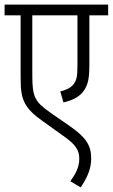

<svg xmlns="http://www.w3.org/2000/svg" viewBox="-20 -642 492 838"><path d="M452 -575V-622H0V-575H70V-307C70 -247 74 -222 87 -195C101 -165 130 -139 164 -115L252 -52C312 -11 326 14 326 52C326 89 308 120 287 149L332 176C358 137 378 99 378 49C378 -8 354 -43 287 -90L199 -151C132 -198 121 -219 121 -313V-575H318V-355C318 -307 314 -289 299 -272C286 -257 266 -248 243 -243L257 -195C297 -204 328 -220 346 -246C364 -273 370 -299 370 -358V-575Z"/></svg>

Font: Noto Sans Condensed Light
Style: Italic
Weight: 300
Width: 3
Italic angle: -12°
Designer: Monotype Design Team
Foundry: Monotype Imaging Inc.
Version: Version 2.013